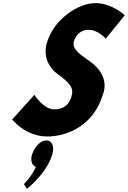

<svg xmlns="http://www.w3.org/2000/svg" viewBox="-20 -860 820 1231"><path d="M590.7 -840C485.5 -840 328.3 -742 281.3 -588C255 -502 288.4 -425 362.5 -376C423.6 -327 456.3 -300 437.9 -240C414.4 -163 356.3 -159 326.4 -159C259.3 -159 200.5 -252 200.5 -252L58.2 -94C58.2 -94 141.9 15 283.4 15C410.4 15 578.5 -54 638.7 -251C680.7 -359 603.5 -437 542.8 -476C486.5 -516 439.7 -549 453.8 -595C467.6 -640 501.2 -669 547.9 -669C609.8 -669 658 -612 658 -612L779.9 -762C779.9 -762 700 -840 590.7 -840ZM277.2 40C313.7 40 330.6 80 315.3 130C286.9 223 214.8 299 153 351L133.3 320C133.3 320 181.3 275 209.9 210C185 201 173.3 170 185.6 130C200.9 80 242.2 40 277.2 40Z"/></svg>

Font: Hussar
Style: BdSuprConOblThree
Weight: 700
Foundry: Cannot Into Space Fonts
Version: Version 2.00